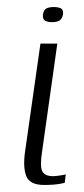

<svg xmlns="http://www.w3.org/2000/svg" viewBox="-20 -523 240 546"><path d="M106 3Q65 3 55 -21.5Q45 -46 51 -90L95 -399H143L100 -94Q93 -51 100 -36.5Q107 -22 131 -22Q138 -22 151 -24Q164 -26 167 -27L164 -3Q160 -2 152 -0.5Q144 1 132.5 2Q121 3 106 3ZM128 -460Q116 -460 108.5 -464Q101 -468 102 -481Q104 -495 112 -499Q120 -503 133 -503Q146 -503 153.5 -499Q161 -495 159 -481Q156 -468 148 -464Q140 -460 128 -460Z"/></svg>

Font: Genos Thin Light
Style: Italic
Weight: 300
Italic angle: -8°
Version: Version 1.010